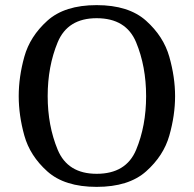

<svg xmlns="http://www.w3.org/2000/svg" viewBox="-20 -729 756 749"><path d="M357 0Q232 0 164.5 -60.5Q97 -121 75 -200Q53 -279 53 -354Q53 -429 75 -508Q97 -587 164.5 -648Q232 -709 357 -709Q482 -709 550 -648Q618 -587 640.5 -507.5Q663 -428 663 -354Q663 -279 640.5 -200Q618 -121 550 -60.5Q482 0 357 0ZM357 -658Q244 -658 205 -564Q166 -470 166 -354Q166 -239 205 -145Q244 -51 357 -51Q472 -51 511 -144.5Q550 -238 550 -354Q550 -470 511 -564Q472 -658 357 -658Z"/></svg>

Font: Marmelad for Arash.Academy
Style: Regular
Weight: 400
Designer: Manvel Shmavonyan
Foundry: Cyreal
Version: Version 1.110;Glyphs 3.2 (3202)